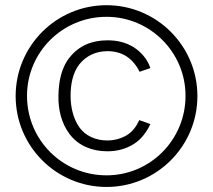

<svg xmlns="http://www.w3.org/2000/svg" viewBox="-20 -659 840 757"><path d="M400 78.1C202.1 78.1 41.7 -82.3 41.7 -280.2C41.7 -478.1 202.1 -638.5 400 -638.5C597.9 -638.5 758.3 -478.1 758.3 -280.2C758.3 -82.3 597.9 78.1 400 78.1ZM400 32.3C571.9 32.3 711.5 -107.3 711.5 -281.2C711.5 -453.1 571.9 -592.7 400 -592.7C226 -592.7 86.5 -453.1 86.5 -281.2C86.5 -107.3 226 32.3 400 32.3ZM572.9 -390.6C561.5 -426 535.4 -455.2 505.2 -474C474 -492.7 441.7 -500 403.1 -500C342.7 -500 291.7 -479.2 255.2 -433.3C219.8 -389.6 211.5 -334.4 210.4 -281.2C209.4 -229.2 220.8 -174 255.2 -129.2C289.6 -84.4 342.7 -62.5 403.1 -62.5C442.7 -62.5 477.1 -71.9 508.3 -91.7C536.5 -109.4 558.3 -138.5 572.9 -169.8L529.2 -185.4C517.7 -160.4 502.1 -139.6 480.2 -126C457.3 -112.5 430.2 -105.2 403.1 -105.2C358.3 -105.2 316.7 -122.9 292.7 -157.3C268.8 -191.7 258.3 -236.5 258.3 -281.2C258.3 -326 266.7 -371.9 292.7 -405.2C318.8 -438.5 358.3 -457.3 403.1 -457.3C430.2 -457.3 457.3 -451 479.2 -436.5C501 -421.9 519.8 -399 530.2 -376Z"/></svg>

Font: Manrope3 Thin
Style: Regular
Weight: 100
Width: 4
Designer: Mikhail Sharanda
Foundry: Mikhail Sharanda
Version: Version 3.000;PS 003.000;hotconv 1.0.88;makeotf.lib2.5.64775